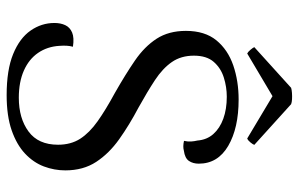

<svg xmlns="http://www.w3.org/2000/svg" viewBox="-185 -726 925 595"><g transform="rotate(90 277.5 -428.5)"><path d="M274.6 13.4Q196.8 13.4 147.6 -6.7Q98.4 -26.8 74.8 -60.7Q51.2 -94.6 51.2 -134.6Q51.2 -153.8 58 -168.3Q64.7 -182.7 80.8 -189.5Q96.9 -196.3 124.8 -192Q122.3 -182.7 121.7 -172.5Q121.2 -162.2 122.1 -149.8Q124.4 -112.5 143.9 -84Q163.4 -55.6 198.7 -40Q234.1 -24.3 282.8 -24.3Q346.7 -24.3 387.6 -54.5Q428.5 -84.6 428.5 -145.8Q428.5 -185.7 410 -214.5Q391.5 -243.2 355.8 -268.5Q320.2 -293.7 268.2 -321.9Q210.7 -354.6 167.4 -384.3Q124.1 -414.1 99.9 -451.5Q75.7 -489 75.7 -542.2Q75.7 -600.7 104.9 -636.5Q134.2 -672.2 182.7 -688.9Q231.3 -705.5 288.3 -705.5Q376.8 -705.5 432 -673.3Q487.2 -641 487.2 -582Q487.2 -564 478.7 -551.5Q470.2 -538.9 446.9 -535.8Q434.2 -532.2 416.5 -536.2Q419.1 -547.3 418.5 -558Q417.8 -568.6 415.5 -577.8Q413.2 -607.1 395.4 -627.1Q377.6 -647.2 347.9 -658Q318.2 -668.8 279.8 -668.8Q249.6 -668.8 220.3 -659.6Q191.1 -650.5 171.8 -628.4Q152.5 -606.4 152.5 -566.9Q152.5 -527.2 172.2 -498.7Q191.9 -470.2 228.1 -446.3Q264.3 -422.5 312.9 -395.5Q367.5 -366.7 411.4 -335.4Q455.4 -304.2 481.7 -264.1Q508 -224 508 -168.4Q508 -134.4 495.8 -101.9Q483.5 -69.4 455.9 -43.5Q428.3 -17.6 383.7 -2.1Q339 13.4 274.6 13.4ZM302.8 -868.2 428.9 -754.1Q427.8 -750.1 421.5 -742.3Q415.2 -734.5 409.2 -732.1L278 -810.5L145.8 -732.1Q140.8 -734.5 134.2 -742.3Q127.6 -750.1 126.1 -754.1L252.2 -868.2Q258.2 -870.1 268.1 -870.8Q278 -871.5 287.4 -871Q296.8 -870.5 302.8 -868.2Z"/></g></svg>

Font: Arima Thin
Style: Regular
Weight: 100
Designer: Joana Correia and Natanael Gama
Foundry: NDISCOVER
Version: Version 1.101;gftools[0.9.23]